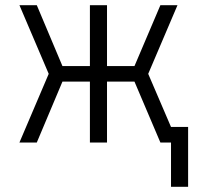

<svg xmlns="http://www.w3.org/2000/svg" viewBox="-20 -550 760 741"><path d="M640 171H706V-60H640L552 -265L665 -530H599L499 -295H393V-530H327V-295H221L122 -530H55L168 -265L55 0H122L221 -235H327V0H393V-235H499L599 0H640Z"/></svg>

Font: Iosevka Sparkle Light
Style: Regular
Weight: 300
Designer: Belleve Invis
Foundry: Belleve Invis
Version: Version 4.5.0; ttfautohint (v1.8.3)